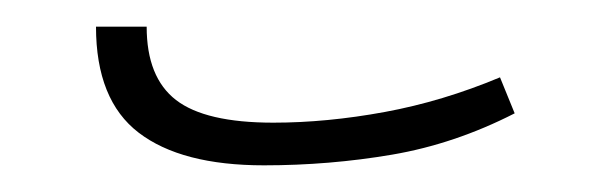

<svg xmlns="http://www.w3.org/2000/svg" viewBox="-20 -347 453 144"><path d="M178 -223Q116 -223 84 -247.5Q52 -272 52 -327H90Q90 -289 112 -272Q134 -255 185 -255Q225 -255 268.5 -263Q312 -271 355 -289L366 -262Q321 -239 274 -231Q227 -223 178 -223Z"/></svg>

Font: Noto Serif Armenian ExtraLight
Style: Regular
Weight: 250
Version: Version 2.007